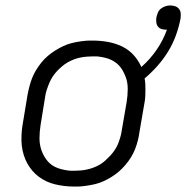

<svg xmlns="http://www.w3.org/2000/svg" viewBox="-20 -677 684 705"><path d="M252 8Q234 8 217 6Q200 4 183 0Q166 -4 151 -11Q136 -18 122.5 -28Q109 -38 98.5 -50.5Q88 -63 80 -77.5Q72 -92 67 -108.5Q62 -125 60 -142Q58 -159 59 -180Q60 -201 62 -213L81 -328Q84 -344 88 -359.5Q92 -375 98 -390.5Q104 -406 113 -420.5Q122 -435 132.5 -448Q143 -461 156 -472Q169 -483 183.5 -492Q198 -501 213 -508Q228 -515 244 -519Q260 -523 278.5 -525.5Q297 -528 308 -528H321Q349 -528 376.5 -523Q404 -518 428 -506.5Q452 -495 470 -475.5Q488 -456 499 -431Q531 -459 555 -494Q579 -529 593 -568H590Q581 -568 573 -570.5Q565 -573 560 -579.5Q555 -586 554 -594.5Q553 -603 554 -612Q556 -621 559.5 -630Q563 -639 570.5 -645Q578 -651 587 -654Q596 -657 605 -657Q615 -657 623.5 -654Q632 -651 637.5 -644Q643 -637 643.5 -627.5Q644 -618 643 -609Q637 -578 626 -547.5Q615 -517 598 -489Q581 -461 559 -436Q537 -411 511 -389Q513 -379 513.5 -369.5Q514 -360 514 -347Q514 -334 513.5 -324Q513 -314 512 -308L492 -192Q490 -176 486 -160.5Q482 -145 476 -129.5Q470 -114 461 -99.5Q452 -85 441 -72Q430 -59 417.5 -48Q405 -37 390.5 -28Q376 -19 361 -12Q346 -5 329.5 -1Q313 3 294.5 5.5Q276 8 266 8ZM242 -50H252Q263 -50 275 -51Q287 -52 299 -54.5Q311 -57 323 -61.5Q335 -66 345.5 -72Q356 -78 365.5 -86.5Q375 -95 383.5 -104Q392 -113 399.5 -123.5Q407 -134 412 -145.5Q417 -157 421 -170.5Q425 -184 426 -192L445 -302Q447 -314 448 -326.5Q449 -339 449 -351Q449 -363 447 -374.5Q445 -386 440.5 -397Q436 -408 430.5 -418Q425 -428 417 -436.5Q409 -445 399.5 -451Q390 -457 379 -461Q368 -465 354 -467.5Q340 -470 333 -470H322Q311 -470 298.5 -469Q286 -468 274 -465.5Q262 -463 250.5 -458.5Q239 -454 228.5 -448Q218 -442 208 -433.5Q198 -425 189.5 -416Q181 -407 174 -396.5Q167 -386 162 -374.5Q157 -363 152.5 -349.5Q148 -336 147 -329L129 -218Q127 -206 126 -193.5Q125 -181 125 -169Q125 -157 127 -145.5Q129 -134 133 -123Q137 -112 143 -102Q149 -92 156.5 -83.5Q164 -75 173.5 -69Q183 -63 194.5 -59Q206 -55 220 -52.5Q234 -50 242 -50Z"/></svg>

Font: Iosevka Aile Light Oblique
Style: Regular
Weight: 300
Italic angle: -9°
Designer: Belleve Invis
Foundry: Belleve Invis
Version: Version 31.1.0; ttfautohint (v1.8.4)